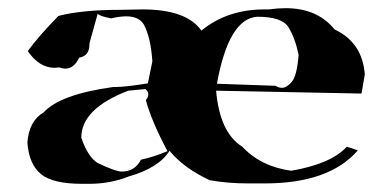

<svg xmlns="http://www.w3.org/2000/svg" viewBox="-20 -520 936 470"><path d="M198 -70H181Q109 -70 80 -94Q51 -118 47 -171Q51 -224 87 -245Q127 -289 257 -307H262Q287 -307 342 -316L353 -370Q349 -429 332 -460Q320 -480 289 -480Q273 -480 252 -475Q226 -480 219 -486L199 -414V-412Q199 -383 174 -379Q161 -352 140 -352Q133 -352 125 -355L114 -354Q76 -354 48 -395Q75 -432 123 -481Q180 -496 278 -496L328 -497Q437 -497 473 -445Q536 -497 628 -497H638Q660 -500 679 -500Q757 -500 799 -448Q867 -416 873 -338L865 -291L509 -298Q518 -195 573 -161Q619 -112 693 -102Q791 -119 829 -161L856 -152Q786 -71 628 -71H588Q536 -71 493 -79Q429 -109 395 -151Q369 -109 295 -88Q250 -70 198 -70ZM278 -100Q310 -100 325 -129Q357 -136 390 -150Q351 -223 337 -275Q343 -282 343 -289Q343 -296 336 -302L294 -298Q179 -254 179 -183Q195 -136 219 -121Q263 -100 278 -100ZM670 -305Q682 -305 694.5 -320Q707 -335 711 -386Q702 -428 686 -453.5Q670 -479 610 -479Q540 -475 511 -315L654 -310Q663 -305 670 -305ZM150 -463 125 -475Z"/></svg>

Font: Xiangcui Kesong Xiangcui Kesong
Style: Regular
Weight: 400
Version: Version 1.501;March 28, 2024;FontCreator 14.0.0.2814 64-bit